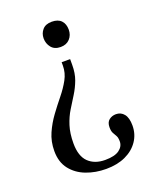

<svg xmlns="http://www.w3.org/2000/svg" viewBox="-129 -557 669 829"><g transform="rotate(-20 205.5 -143.0)"><path d="M215 196Q166 196 124 180Q82 164 56 131Q30 98 30 47Q30 3 46.5 -34Q63 -71 86.5 -103Q110 -135 134 -164.5Q158 -194 174.5 -224Q191 -254 191 -287V-303H230V-277Q230 -238 219 -208.5Q208 -179 191.5 -152.5Q175 -126 158 -98.5Q141 -71 130 -36.5Q119 -2 119 44Q119 103 147.5 130.5Q176 158 224 158Q268 158 289 142.5Q310 127 310 104Q310 87 305 78Q300 69 294.5 59.5Q289 50 289 32Q289 9 302.5 -1.5Q316 -12 334 -12Q357 -12 371 5.5Q385 23 385 58Q385 98 363.5 129.5Q342 161 304 178.5Q266 196 215 196ZM210 -366Q182 -366 167.5 -384Q153 -402 153 -426Q153 -449 167.5 -465.5Q182 -482 210 -482Q239 -482 253.5 -466.5Q268 -451 268 -425Q268 -400 252.5 -383Q237 -366 210 -366Z"/></g></svg>

Font: STIX Two Text
Style: Regular
Weight: 400
Designer: Ross Mills, John Hudson & Paul Hanslow, Tiro Typeworks Ltd; with prior portions MicroPress Inc., and Coen Hoffman.
Foundry: Tiro Typeworks Ltd
Version: Version 2.13 b171